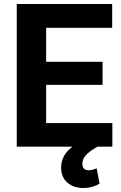

<svg xmlns="http://www.w3.org/2000/svg" viewBox="-20 -731 602 957"><path d="M491.2 -308.1H210V-117.7H540V0H465.8Q429.7 20.5 410.2 40.3Q390.6 60.1 390.6 85.9Q390.6 117.7 422.9 117.7Q439 117.7 461.9 107.9L476.1 184.6Q440.4 206.1 395.5 206.1Q346.7 206.1 315.7 179Q284.7 151.9 284.7 104Q284.7 42 341.3 0H63.5V-710.9H539.1V-592.3H210V-422.9H491.2Z"/></svg>

Font: MAUL Bold
Style: Bold
Weight: 700
Designer: MAUL
Version: Version 1.0; 2020; ttfautohint (v1.8.3)